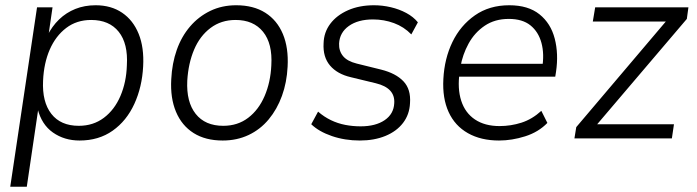

<svg xmlns="http://www.w3.org/2000/svg" viewBox="-20 -527 2653 731"><path d="M19 184 121 -499H180L164 -389H159Q178 -427 205 -453Q232 -479 267 -493Q302 -507 344 -507Q403 -507 445 -478.5Q487 -450 508 -398Q529 -346 525 -274Q521 -196 491.5 -131.5Q462 -67 409 -29.5Q356 8 283 8Q225 8 181.5 -22.5Q138 -53 123 -114H126L82 184ZM280 -48Q335 -48 375.5 -78.5Q416 -109 438.5 -161.5Q461 -214 463 -278Q468 -361 432 -406Q396 -451 327 -451Q272 -451 232 -420.5Q192 -390 169.5 -338.5Q147 -287 144 -220Q140 -139 175.5 -93.5Q211 -48 280 -48Z M828 8Q762 8 717 -20.5Q672 -49 650 -101.5Q628 -154 632 -225Q635 -286 653 -337Q671 -388 703.5 -426Q736 -464 780.5 -485.5Q825 -507 879 -507Q945 -507 990 -478.5Q1035 -450 1057 -397.5Q1079 -345 1075 -273Q1072 -213 1053.5 -162Q1035 -111 1003 -72.5Q971 -34 926.5 -13Q882 8 828 8ZM830 -48Q885 -48 925 -78.5Q965 -109 987.5 -161.5Q1010 -214 1013 -278Q1018 -361 981.5 -406Q945 -451 877 -451Q822 -451 781.5 -420.5Q741 -390 719 -338Q697 -286 693 -220Q689 -139 725 -93.5Q761 -48 830 -48Z M1350 8Q1293 8 1243.5 -9Q1194 -26 1165 -54L1191 -102Q1214 -82 1240 -69.5Q1266 -57 1294.5 -51.5Q1323 -46 1353 -46Q1410 -46 1444.5 -69.5Q1479 -93 1481 -134Q1483 -163 1465.5 -182Q1448 -201 1411 -210L1316 -233Q1264 -245 1236.5 -277.5Q1209 -310 1212 -362Q1213 -404 1237.5 -436.5Q1262 -469 1305 -488Q1348 -507 1404 -507Q1436 -507 1468 -499.5Q1500 -492 1527 -477.5Q1554 -463 1571 -442L1546 -396Q1518 -425 1480 -439Q1442 -453 1400 -453Q1343 -453 1308 -428Q1273 -403 1271 -361Q1270 -333 1286 -313.5Q1302 -294 1338 -285L1431 -262Q1487 -248 1516 -217.5Q1545 -187 1541 -134Q1539 -91 1514.5 -59Q1490 -27 1447.5 -9.5Q1405 8 1350 8Z M1880 8Q1811 8 1761.5 -20Q1712 -48 1688 -100.5Q1664 -153 1668 -226Q1672 -304 1702.5 -367Q1733 -430 1788 -468.5Q1843 -507 1919 -507Q1991 -507 2034 -472.5Q2077 -438 2092 -380Q2107 -322 2097 -254L2094 -235H1711L1719 -284H2065L2044 -267Q2053 -321 2041.5 -363.5Q2030 -406 1999.5 -430.5Q1969 -455 1917 -455Q1864 -455 1825.5 -429Q1787 -403 1764 -361Q1741 -319 1733 -272L1730 -252Q1721 -190 1736 -143.5Q1751 -97 1788.5 -72Q1826 -47 1882 -47Q1925 -47 1965.5 -60Q2006 -73 2041 -105L2064 -59Q2030 -24 1979.5 -8Q1929 8 1880 8Z M2167 0 2174 -43 2531 -464 2534 -445H2237L2246 -499H2601L2595 -455L2235 -32L2232 -54H2546L2538 0Z"/></svg>

Font: Nunitoga
Style: Light Italic
Weight: 300
Italic angle: -9°
Designer: Vernon Adams
Foundry: Vernon Adams
Version: Version 1.0